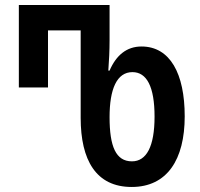

<svg xmlns="http://www.w3.org/2000/svg" viewBox="-20 -734 795 764"><path d="M504 10C645 10 715 -99 715 -271C715 -441 657 -549 543 -549C484 -549 442 -514 416 -453H411C414 -492 416 -534 416 -573V-714H55V-386H171V-613H301V-265C301 -97 362 10 504 10ZM505 -92C441 -92 416 -151 416 -268C416 -380 445 -447 507 -447C564 -447 595 -389 595 -270C595 -151 563 -92 505 -92Z"/></svg>

Font: Noto Sans Georgian ExtraCondensed SemiBold
Style: Regular
Weight: 600
Width: 2
Designer: Monotype Design Team, Akaki Razmadze
Foundry: Google LLC
Version: Version 2.005